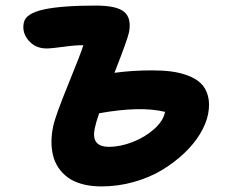

<svg xmlns="http://www.w3.org/2000/svg" viewBox="-20 -649 817 693"><path d="M346.2 23.9Q307.6 23.9 276.6 15.4Q245.6 6.8 225.1 -8.3Q204.6 -23.4 190.9 -43.7Q177.2 -64 171.4 -88.4Q165.5 -112.8 165.8 -138.9Q166 -165 171.9 -192.9Q179.2 -229 226.3 -344.5Q273.4 -460 280.8 -485.8Q254.4 -486.3 210 -480.2Q165.5 -474.1 147.9 -474.1Q107.9 -474.1 83.3 -502.7Q58.6 -531.2 65.9 -566.9Q72.3 -600.1 136.7 -614.5Q201.2 -628.9 325.2 -628.9Q401.4 -628.9 428.2 -606.2Q455.1 -583.5 445.8 -533.2Q440.4 -506.3 393.1 -386.2Q457.5 -395 528.8 -395Q566.9 -395 597.7 -391.1Q628.4 -387.2 657.5 -376.5Q686.5 -365.7 704.6 -348.6Q722.7 -331.5 730.5 -303Q738.3 -274.4 731 -236.8Q724.1 -202.6 702.4 -166.3Q680.7 -129.9 644.8 -95.9Q608.9 -62 564.5 -35.2Q520 -8.3 462.9 7.8Q405.8 23.9 346.2 23.9ZM321.8 -185.1Q308.1 -119.1 373 -119.1Q414.6 -119.1 459.5 -136.7Q504.4 -154.3 536.9 -183.6Q569.3 -212.9 575.2 -243.2Q576.2 -243.2 576.2 -245.1Q488.3 -267.1 337.9 -240.2Q326.7 -208.5 321.8 -185.1Z"/></svg>

Font: Shantell Sans Irregular Bouncy
Style: Bold Italic
Weight: 700
Italic angle: -11.31°
Designer: Stephen Nixon, Anya Danilova, Shantell Martin
Foundry: Arrow Type
Version: Version 1.006;[9816181b4]